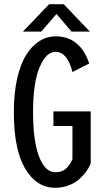

<svg xmlns="http://www.w3.org/2000/svg" viewBox="-20 -878 490 909"><path d="M405.5 -728.5H318.5L247.5 -812L175.5 -728.5H88.5L212.5 -858H281.5ZM409.5 -350.5V-104.5Q402.5 -86 389.2 -67.2Q376 -48.5 355.8 -30.2Q335.5 -12 305.5 -0.5Q275.5 11 241.5 11Q153 11 99.2 -79.5Q45.5 -170 45.5 -348Q45.5 -437.5 61.5 -507.2Q77.5 -577 105 -619.8Q132.5 -662.5 167.5 -684.2Q202.5 -706 243 -706Q359 -706 402.5 -577.5L323 -537Q299.5 -632.5 243 -632.5Q197.5 -632.5 167 -558.5Q136.5 -484.5 136.5 -348Q136.5 -209 165.2 -135.8Q194 -62.5 241.5 -62.5Q259.5 -62.5 273.8 -68.2Q288 -74 297.5 -84.8Q307 -95.5 312.2 -103.8Q317.5 -112 323 -123.5V-281.5H233V-350.5Z"/></svg>

Font: League Mono Condensed
Style: Regular
Weight: 400
Width: 1
Designer: Tyler Finck
Foundry: The League of Moveable Type / Tyler Finck
Version: Version 2.210